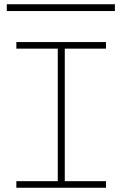

<svg xmlns="http://www.w3.org/2000/svg" viewBox="-20 -884 576 904"><path d="M252 -18V-671H285V-18ZM57 0V-31H479V0ZM57 -655V-686H479V-655ZM521 -864V-832H12V-864Z"/></svg>

Font: BioRhyme SemiExpanded ExtraLight
Style: Regular
Weight: 250
Width: 6
Designer: Aoife Mooney
Foundry: Aoife Mooney Type
Version: Version 1.600;gftools[0.9.33]